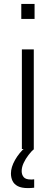

<svg xmlns="http://www.w3.org/2000/svg" viewBox="-20 -763 286 983"><path d="M89 -666V-743H157V-666ZM92 0V-510H153V0ZM123 200Q90 200 71 190Q52 180 44 163Q36 146 36 125Q36 93 57 56Q78 19 111 -10L154 0Q141 11 126 30.5Q111 50 101 71.5Q91 93 91 113Q91 131 101 143.5Q111 156 138 156Q141 156 145 156Q149 156 155 155V198Q146 199 139 199.5Q132 200 123 200Z"/></svg>

Font: Saira Thin Light
Style: Regular
Weight: 300
Version: Version 1.101